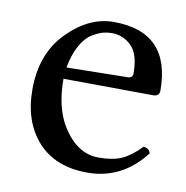

<svg xmlns="http://www.w3.org/2000/svg" viewBox="-59 -504 544 561"><g transform="rotate(10 213.5 -223.5)"><path d="M122 -292 303 -295Q318 -295 318 -309Q318 -366 293.5 -390Q269 -414 235 -414Q222 -414 209 -410.5Q196 -407 177.5 -396Q159 -385 144 -358Q129 -331 122 -292ZM235 0Q140 0 87.5 -58Q35 -116 35 -212Q35 -318 98.5 -382.5Q162 -447 235 -447Q404 -447 404 -273Q404 -256 385 -256L119 -258Q119 -174 151 -121Q195 -49 260 -49Q302 -49 328.5 -61Q355 -73 384 -103Q401 -102 405 -87Q338 0 235 0Z"/></g></svg>

Font: Fedorovsk Unicode
Style: Medium
Weight: 500
Designer: Aleksandr Andreev and Nikita Simmons
Version: Version 3.2